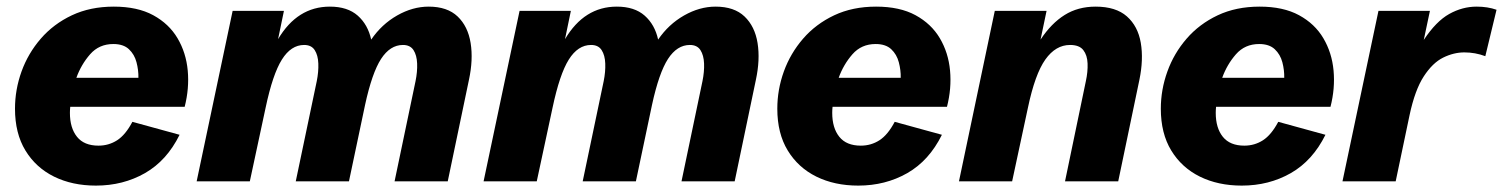

<svg xmlns="http://www.w3.org/2000/svg" viewBox="-20 -561 4650 594"><path d="M276.9 13.2Q203.6 13.2 147.2 -14.6Q90.8 -42.5 58.6 -95.5Q26.4 -148.4 26.4 -224.6Q26.4 -283.7 46.6 -339.8Q66.9 -396 106.2 -441.4Q145.5 -486.8 202.4 -513.7Q259.3 -540.5 332 -540.5Q405.3 -540.5 454.1 -513.9Q502.9 -487.3 529.3 -442.6Q555.7 -397.9 560.8 -342.8Q565.9 -287.6 551.3 -230.5H197.3Q196.3 -220.7 196.3 -211.9Q196.3 -165 218.3 -137.7Q240.2 -110.4 284.7 -110.4Q316.4 -110.4 342.3 -127Q368.2 -143.6 389.6 -184.1L535.6 -144Q496.1 -64 428.5 -25.4Q360.8 13.2 276.9 13.2ZM330.6 -424.8Q286.6 -424.8 258.8 -393.1Q231 -361.3 216.3 -320.3H408.2Q408.7 -344.2 402.3 -368.4Q396 -392.6 378.9 -408.7Q361.8 -424.8 330.6 -424.8Z M588.4 0 699.7 -527.3H858.4L840.3 -439.9Q899.9 -540.5 1000.5 -540.5Q1055.2 -540.5 1086.7 -512.7Q1118.2 -484.9 1128.4 -438.5Q1160.6 -485.8 1208.7 -513.2Q1256.8 -540.5 1306.2 -540.5Q1363.8 -540.5 1395.8 -510Q1427.7 -479.5 1436 -428Q1444.3 -376.5 1430.7 -313.5L1365.2 0H1200.7L1265.6 -310.1Q1271.5 -338.9 1270.5 -364.5Q1269.5 -390.1 1259.3 -406Q1249 -421.9 1226.6 -421.9Q1187 -421.9 1158.9 -378.7Q1130.9 -335.4 1109.4 -236.3L1059.6 0H895L960 -310.1Q965.8 -338.9 964.8 -364.5Q963.9 -390.1 953.6 -406Q943.4 -421.9 920.9 -421.9Q880.4 -421.9 852.1 -376.7Q823.7 -331.5 801.8 -228L752.9 0Z M1476.1 0 1587.4 -527.3H1746.1L1728 -439.9Q1787.6 -540.5 1888.2 -540.5Q1942.9 -540.5 1974.4 -512.7Q2005.9 -484.9 2016.1 -438.5Q2048.3 -485.8 2096.4 -513.2Q2144.5 -540.5 2193.8 -540.5Q2251.5 -540.5 2283.4 -510Q2315.4 -479.5 2323.7 -428Q2332 -376.5 2318.4 -313.5L2252.9 0H2088.4L2153.3 -310.1Q2159.2 -338.9 2158.2 -364.5Q2157.2 -390.1 2147 -406Q2136.7 -421.9 2114.3 -421.9Q2074.7 -421.9 2046.6 -378.7Q2018.6 -335.4 1997.1 -236.3L1947.3 0H1782.7L1847.7 -310.1Q1853.5 -338.9 1852.5 -364.5Q1851.6 -390.1 1841.3 -406Q1831.1 -421.9 1808.6 -421.9Q1768.1 -421.9 1739.7 -376.7Q1711.4 -331.5 1689.5 -228L1640.6 0Z M2635.3 13.2Q2562 13.2 2505.6 -14.6Q2449.2 -42.5 2417 -95.5Q2384.8 -148.4 2384.8 -224.6Q2384.8 -283.7 2405 -339.8Q2425.3 -396 2464.6 -441.4Q2503.9 -486.8 2560.8 -513.7Q2617.7 -540.5 2690.4 -540.5Q2763.7 -540.5 2812.5 -513.9Q2861.3 -487.3 2887.7 -442.6Q2914.1 -397.9 2919.2 -342.8Q2924.3 -287.6 2909.7 -230.5H2555.7Q2554.7 -220.7 2554.7 -211.9Q2554.7 -165 2576.7 -137.7Q2598.6 -110.4 2643.1 -110.4Q2674.8 -110.4 2700.7 -127Q2726.6 -143.6 2748 -184.1L2894 -144Q2854.5 -64 2786.9 -25.4Q2719.2 13.2 2635.3 13.2ZM2689 -424.8Q2645 -424.8 2617.2 -393.1Q2589.4 -361.3 2574.7 -320.3H2766.6Q2767.1 -344.2 2760.7 -368.4Q2754.4 -392.6 2737.3 -408.7Q2720.2 -424.8 2689 -424.8Z M2946.8 0 3057.6 -527.3H3217.8L3199.2 -438.5Q3232.4 -488.8 3273.7 -514.6Q3314.9 -540.5 3369.6 -540.5Q3432.1 -540.5 3466.3 -510.3Q3500.5 -480 3509.3 -428.5Q3518.1 -377 3504.9 -313.5L3439.5 0H3274.9L3339.4 -310.1Q3345.7 -338.9 3344.7 -364.5Q3343.8 -390.1 3331.5 -406Q3319.3 -421.9 3290.5 -421.9Q3246.1 -421.9 3214.1 -377Q3182.1 -332 3160.2 -228L3111.3 0Z M3821.8 13.2Q3748.5 13.2 3692.1 -14.6Q3635.7 -42.5 3603.5 -95.5Q3571.3 -148.4 3571.3 -224.6Q3571.3 -283.7 3591.6 -339.8Q3611.8 -396 3651.1 -441.4Q3690.4 -486.8 3747.3 -513.7Q3804.2 -540.5 3877 -540.5Q3950.2 -540.5 3999 -513.9Q4047.9 -487.3 4074.2 -442.6Q4100.6 -397.9 4105.7 -342.8Q4110.8 -287.6 4096.2 -230.5H3742.2Q3741.2 -220.7 3741.2 -211.9Q3741.2 -165 3763.2 -137.7Q3785.2 -110.4 3829.6 -110.4Q3861.3 -110.4 3887.2 -127Q3913.1 -143.6 3934.6 -184.1L4080.6 -144Q4041 -64 3973.4 -25.4Q3905.8 13.2 3821.8 13.2ZM3875.5 -424.8Q3831.5 -424.8 3803.7 -393.1Q3775.9 -361.3 3761.2 -320.3H3953.1Q3953.6 -344.2 3947.3 -368.4Q3940.9 -392.6 3923.8 -408.7Q3906.7 -424.8 3875.5 -424.8Z M4133.3 0 4244.6 -527.3H4403.8L4384.8 -437.5Q4422.9 -495.1 4463.6 -517.8Q4504.4 -540.5 4548.3 -540.5Q4582.5 -540.5 4609.9 -530.8L4575.2 -387.2Q4543.9 -398.9 4510.3 -398.9Q4477.5 -398.9 4444.8 -382.8Q4412.1 -366.7 4384.8 -324.7Q4357.4 -282.7 4340.8 -204.6L4297.9 0Z"/></svg>

Font: Schibsted Grotesk ExtraBold
Style: Italic
Weight: 800
Italic angle: -12°
Designer: Bakken & Baeck AS, Henrik Kongsvoll
Foundry: Schibsted ASA
Version: Version 1.100; ttfautohint (v1.8.4.7-5d5b);gftools[0.9.25]